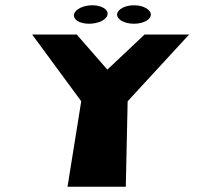

<svg xmlns="http://www.w3.org/2000/svg" viewBox="-20 -708 776 728"><path d="M330 -688C296 -688 265 -673 261 -654C256 -634 281 -618 318 -618C354 -618 386 -634 388 -654C390 -673 364 -688 330 -688ZM488 -688C454 -688 426 -673 424 -654C423 -634 451 -618 488 -618C524 -618 553 -634 552 -654C550 -673 522 -688 488 -688ZM102 -577 288 -324 236 0H457L464 -324L697 -577H528L387 -444L271 -577Z"/></svg>

Font: Hussar Milosc
Style: Bold
Weight: 700
Foundry: Cannot Into Space Fonts
Version: Version 1.02